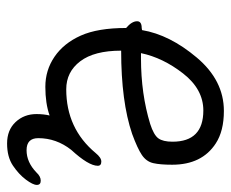

<svg xmlns="http://www.w3.org/2000/svg" viewBox="-75 -451 652 542"><g transform="rotate(90 251.0 -180.0)"><path d="M302 43Q302 23 306 6Q272 18 225 18Q178 18 140 -8Q102 -34 80.5 -82Q59 -130 59 -210Q40 -226 40 -241Q40 -254 59 -254L65 -255Q78 -333 142.5 -409.5Q207 -486 293 -486Q350 -486 385 -463Q445 -424 445 -340Q445 -306 440.5 -286.5Q436 -267 417.5 -254.5Q399 -242 358 -227Q267 -196 123 -196Q123 -120 153 -80.5Q183 -41 232 -41Q343 -41 412 -124Q425 -140 436 -140Q448 -140 448 -130Q448 -104 403 -55Q370 -13 370 38Q370 71 404 71Q438 71 467 43Q478 31 490 31Q502 31 502 42Q502 53 487 73Q472 93 447.5 109.5Q423 126 385 126Q347 126 324.5 102Q302 78 302 43ZM130 -252H145Q245 -252 330 -278Q361 -288 370.5 -301Q380 -314 380 -341Q380 -428 292 -428Q232 -428 187.5 -371Q143 -314 130 -252Z"/></g></svg>

Font: LXGW WenKai Mono TC
Style: Regular
Weight: 400
Designer: LXGW / Fontworks Inc.
Foundry: LXGW / Fontworks Inc.
Version: Version 1.330